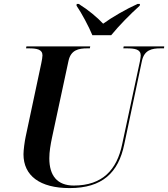

<svg xmlns="http://www.w3.org/2000/svg" viewBox="-20 -951 859 981"><path d="M452 -771H548C587 -819 647 -880 694 -922L695 -931H683C623 -904 551 -862 507 -830C477 -862 432 -900 382 -931H372L371 -922C396 -886 434 -815 452 -771ZM336 10C502 10 585 -68 615 -214L705 -639C717 -696 756 -704 800 -704H818L819 -714H612L610 -704H627C669 -704 699 -699 699 -668C699 -662 697 -648 695 -638L604 -213C577 -84 504 -3 357 -3C272 -3 232 -54 232 -142C232 -176 238 -211 246 -249L330 -640C342 -696 382 -704 426 -704H439L441 -714H115L113 -704H126C168 -704 197 -699 197 -668C197 -660 194 -642 191 -628L111 -252C106 -229 100 -184 100 -163C100 -53 184 10 336 10Z"/></svg>

Font: Noto Serif Display SemiBold
Style: Italic
Weight: 600
Italic angle: -12°
Designer: Monotype Design Team
Foundry: Monotype Imaging Inc.
Version: Version 2.009